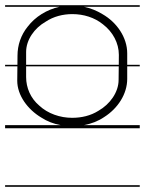

<svg xmlns="http://www.w3.org/2000/svg" viewBox="-22 -483 555 735"><path d="M432.6 -229C432.3 -211.7 432 -194.3 432 -177C432 -130 399 -84 355 -59C325 -40 290 -32 254 -32C208 -32 161 -48 128 -79C95 -107 78 -147 78 -188V-229ZM-2.5 -463V-457H205.6C157.3 -446.3 113.1 -419.2 84 -381C58 -349 45 -310 45 -270C45 -258.3 44.9 -246.7 44.7 -235H-2.5V-229H44.6C44.3 -210.7 44 -192.3 44 -174C44 -118 84 -64 136 -33C158.4 -18.3 183.8 -8.8 210.1 -4H-2.5V8H513V-4H299.4C327.3 -9.1 354.1 -19.3 377 -35C429 -68 465 -123 465 -181V-229H513V-235H465V-279C465 -339 426 -397 370 -429C348 -442.4 324.2 -451.8 299.4 -457H513V-463ZM-2.5 226V232H513V226ZM255 -429C298 -429 340 -416 372 -390C410 -361 433 -318 433 -273C433 -260.3 432.8 -247.7 432.7 -235H78V-284C78 -330 109 -375 153 -400C183 -420 219 -429 255 -429Z"/></svg>

Font: LetsTraceRuled
Style: Medium
Weight: 500
Version: Version 003.000